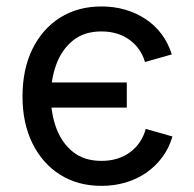

<svg xmlns="http://www.w3.org/2000/svg" viewBox="-20 -573 611 604"><path d="M299.3 11.7Q225.1 11.7 169.2 -23.4Q113.3 -58.6 82 -122.1Q50.8 -185.5 50.8 -269.5Q50.8 -355 82 -418.7Q113.3 -482.4 169.2 -517.6Q225.1 -552.7 299.3 -552.7Q338.9 -552.7 374 -542.5Q409.2 -532.2 438.2 -512.9Q467.3 -493.7 488.3 -465.6Q509.3 -437.5 520.5 -401.9L436 -377.9Q430.2 -398.9 418 -416.5Q405.8 -434.1 388.4 -447Q371.1 -460 348.6 -467Q326.2 -474.1 299.3 -474.1Q244.6 -474.1 209.5 -445.6Q174.3 -417 157.2 -370.6Q140.1 -324.2 140.1 -269.5Q140.1 -215.8 157.2 -169.7Q174.3 -123.5 209.5 -95.2Q244.6 -66.9 299.3 -66.9Q326.7 -66.9 349.6 -74.2Q372.6 -81.5 390.4 -95Q408.2 -108.4 420.4 -127Q432.6 -145.5 438.5 -167.5L522.5 -143.6Q511.7 -106.9 490.5 -78.4Q469.2 -49.8 439.9 -29.5Q410.6 -9.3 375 1.2Q339.4 11.7 299.3 11.7ZM126.5 -234.4V-313.5H378.9V-234.4Z"/></svg>

Font: Inter Variable
Style: Regular
Weight: 400
Designer: Rasmus Andersson
Foundry: rsms
Version: Version 4.001;git-9221beed3